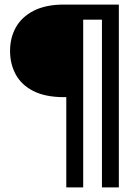

<svg xmlns="http://www.w3.org/2000/svg" viewBox="-20 -720 592 840"><path d="M270 100V-295H260Q179 -295 126.5 -321.5Q74 -348 49 -394Q24 -440 24 -497Q24 -555 49.5 -600.5Q75 -646 127.5 -673Q180 -700 260 -700H500V100H426V-634H344V100Z"/></svg>

Font: DM Sans 9pt 36pt
Style: Regular
Weight: 400
Version: Version 4.004;gftools[0.9.30]